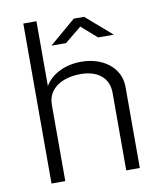

<svg xmlns="http://www.w3.org/2000/svg" viewBox="-83 -810 740 878"><g transform="rotate(-10 286.5 -371.5)"><path d="M85 0H149V-354C149 -433 220 -470 303 -470C381 -470 432 -430 432 -361V0H495V-377C495 -465 417 -525 315 -525C232 -525 173 -488 146 -442V-743H85ZM411 -621H484L364 -725H316L194 -621H262L339 -684Z"/></g></svg>

Font: United Sans ExtraLight
Style: Regular
Weight: 200
Designer: Pablo Impallari, Rodrigo Fuenzalida (Modified by Dan O. Williams)
Version: Version 1.000;PS 001.000;hotconv 1.0.88;makeotf.lib2.5.64775